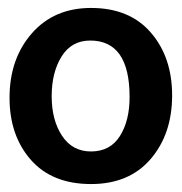

<svg xmlns="http://www.w3.org/2000/svg" viewBox="-20 -849 457 483"><path d="M209 -386Q111 -386 57.5 -447Q4 -508 4 -603Q4 -701 60 -765Q116 -829 209 -829Q306 -829 359.5 -767Q413 -705 413 -609Q413 -512 359 -449Q305 -386 209 -386ZM207 -747Q160 -747 135 -707Q110 -667 110 -607Q110 -547 136 -507.5Q162 -468 209 -468Q257 -468 281.5 -506.5Q306 -545 306 -605Q306 -747 207 -747Z"/></svg>

Font: Hind SemiBold
Style: Regular
Weight: 600
Designer: Manushi Parikh, Satya Rajpurohit
Foundry: Indian Type Foundry
Version: Version 2.001;PS 1.0;hotconv 1.0.79;makeotf.lib2.5.61930; tt